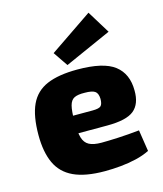

<svg xmlns="http://www.w3.org/2000/svg" viewBox="-116 -855 809 953"><g transform="rotate(-15 289.0 -378.5)"><path d="M302 -511Q436 -511 493 -467Q550 -423 550 -337Q551 -268 512 -236Q473 -204 374 -204H102V-295H323Q357 -295 366.5 -305Q376 -315 376 -341Q375 -370 360 -380Q345 -390 308 -390Q273 -391 254.5 -382Q236 -373 229 -346Q222 -319 222 -265Q222 -211 230.5 -182Q239 -153 261.5 -141Q284 -129 325 -129Q357 -129 409.5 -131.5Q462 -134 520 -140L537 -30Q505 -14 466.5 -5Q428 4 387 8Q346 12 305 12Q205 12 145 -16Q85 -44 58.5 -101.5Q32 -159 32 -246Q32 -344 59 -402Q86 -460 145.5 -485.5Q205 -511 302 -511ZM429 -769 501 -652 261 -545 210 -620Z"/></g></svg>

Font: Exo 2 ExtraBold
Style: Regular
Weight: 800
Designer: Natanael Gama
Foundry: Natanael Gama
Version: Version 2.010